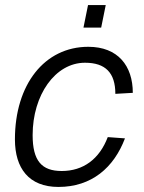

<svg xmlns="http://www.w3.org/2000/svg" viewBox="-20 -727 568 759"><path d="M310 -618H380L398 -707H328ZM211 12C342 12 430 -64 474 -180L406 -185C373 -98 309 -51 224 -51C145 -51 109 -91 109 -193C109 -351 198 -479 316 -479C397 -479 436 -439 436 -356L505 -360C505 -467 446 -542 329 -542C156 -542 39 -393 39 -176C39 -62 94 12 211 12Z"/></svg>

Font: Geist Light
Style: Italic
Weight: 300
Italic angle: -12°
Designer: Basement.studio, Andrés Briganti, Mateo Zaragoza
Foundry: Basement.studio, Vercel, Andrés Briganti, Guido Ferreyra, Mateo Zaragoza
Version: Version 1.500